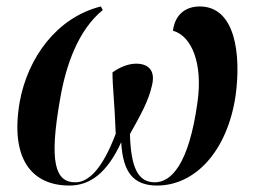

<svg xmlns="http://www.w3.org/2000/svg" viewBox="-20 -564 795 594"><path d="M195 10C258 10 311 -28 355 -124C360 -33 391 10 466 10C585 10 684 -98 709 -269C726 -394 709 -544 598 -544C557 -544 522 -522 515 -469C573 -453 608 -368 591 -248C564 -52 508 0 459 0C408 0 385 -43 382 -149C415 -208 440 -253 450 -299C461 -342 443 -367 401 -367C377 -367 350 -356 328 -340C328 -295 335 -240 338 -150C296 -39 253 0 213 0C151 0 131 -61 166 -258C184 -363 222 -471 298 -533L292 -544C156 -510 66 -386 41 -249C11 -75 76 10 195 10Z"/></svg>

Font: Noto Serif Display SemiCondensed SemiBold
Style: Italic
Weight: 600
Width: 4
Italic angle: -12°
Designer: Monotype Design Team
Foundry: Monotype Imaging Inc.
Version: Version 2.009